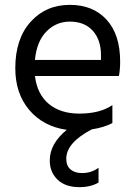

<svg xmlns="http://www.w3.org/2000/svg" viewBox="-20 -533 562 791"><path d="M268 -444Q211 -444 171 -403Q131 -362 124 -286H396V-306Q396 -369 362 -406.5Q328 -444 268 -444ZM386 219Q354 238 307 238Q249 238 217 207Q185 176 185 128Q185 59 255 2Q158 -12 100.5 -80Q43 -148 43 -252Q43 -373 106 -443Q169 -513 268 -513Q363 -513 419 -452Q475 -391 475 -279Q475 -247 470 -220H124Q133 -145 181 -105Q229 -65 307 -65Q392 -65 443 -100V-26Q409 -8 358 0Q253 55 253 121Q253 150 270.5 165Q288 180 318 180Q357 180 386 158Z"/></svg>

Font: Hind Guntur
Style: Regular
Weight: 400
Designer: Manushi Parikh, Hitesh Malaviya
Foundry: Indian Type Foundry
Version: Version 1.002;PS 1.0;hotconv 1.0.86;makeotf.lib2.5.63406; tt